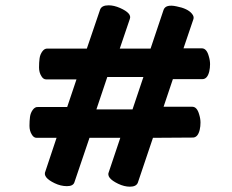

<svg xmlns="http://www.w3.org/2000/svg" viewBox="-20 -702 873 723"><path d="M704 -300Q722 -300 730 -271Q735 -255 735 -240.5Q735 -226 732 -213Q725 -184 706 -184L556 -183L499 -14Q493 1 469 1Q448 1 425 -10Q379 -32 390 -55L433 -183H317L260 -15Q255 -1 232 -1Q209 -1 186 -12Q140 -34 151 -57L193 -183H118Q107 -183 100 -195Q91 -209 91 -228Q91 -247 93 -262Q95 -277 103.5 -288.5Q112 -300 123 -299H233L268 -403H154Q143 -403 136 -415Q127 -429 127 -448Q127 -467 129 -482Q131 -497 139.5 -508.5Q148 -520 159 -519H307L357 -666Q363 -682 389 -682Q409 -682 432 -672Q477 -652 469 -631L431 -519H547L596 -665Q604 -687 645 -678Q687 -670 703 -650Q712 -639 708 -629L671 -520H740Q758 -520 766 -491Q771 -475 771 -460.5Q771 -446 768 -433Q761 -404 742 -404H631L596 -300ZM384 -412 343 -290H479L520 -412Z"/></svg>

Font: Lilita One Rus
Style: Regular
Weight: 400
Designer: Juan Montoreano
Foundry: Juan Montoreano
Version: Version 1.002